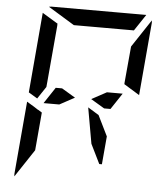

<svg xmlns="http://www.w3.org/2000/svg" viewBox="-62 -1055 941 1083"><g transform="rotate(5 408.0 -514.0)"><path d="M649 -782 652 -815 756 -972Q757 -968 757 -959L721 -546L633 -600V-607ZM539 -546H628L567 -454H531L454 -500ZM277 -454H234H188L249 -546H285L362 -500ZM100 -507 139 -959Q139 -959 139 -961L228 -907L227 -905V-895L224 -861L217 -782L199 -578L196 -546L150 -477ZM167 -218 164 -185 60 -28Q59 -32 59 -41L95 -454L141 -426L161 -413V-414L183 -400ZM560 -298 546 -139H531L477 -249L441 -452L503 -414ZM320 -907 171 -998Q179 -1000 184 -1000H720H722L660 -907H657H626H490H398Z"/></g></svg>

Font: DSEG14 Modern Mini
Style: Italic
Weight: 400
Italic angle: -5°
Designer: Keshikan(Twitter:@keshinomi_88pro)
Version: Version 0.46